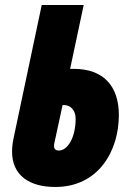

<svg xmlns="http://www.w3.org/2000/svg" viewBox="-20 -734 520 764"><path d="M200 10C373 10 453 -135 453 -276C453 -391 392 -460 274 -460H259L313 -714H146L34 -184C30 -165 28 -147 28 -131C28 -35 98 10 200 10ZM214 -135C201 -135 195 -142 195 -153C195 -156 195 -160 196 -163L229 -316H234C262 -316 281 -294 281 -262C281 -188 250 -135 214 -135Z"/></svg>

Font: Noto Sans ExtraCondensed Black
Style: Italic
Weight: 900
Width: 2
Italic angle: -12°
Designer: Monotype Design Team
Foundry: Monotype Imaging Inc.
Version: Version 2.013